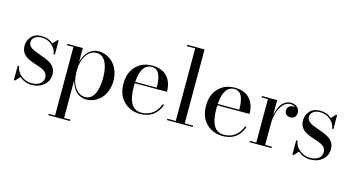

<svg xmlns="http://www.w3.org/2000/svg" viewBox="-99 -1173 3412 1847"><g transform="rotate(15 1607.0 -250.0)"><path d="M60.5 10H48.5V-134H62Q68 -81 114.5 -43Q161 -5 220 -5Q268 -5 301 -27Q334 -49 334 -93Q334 -118.5 319 -136.8Q304 -155 280 -165.8Q256 -176.5 227 -185.8Q198 -195 169 -206.2Q140 -217.5 116 -232.8Q92 -248 77 -274.8Q62 -301.5 62 -337.5Q62 -390.5 97.5 -429.8Q133 -469 199.5 -469Q266 -469 314.5 -427L354 -470H366V-330H352.5Q349.5 -378 306.2 -416.5Q263 -455 200.5 -455Q160.5 -455 134.2 -435.8Q108 -416.5 108 -383.5Q108 -360.5 123.8 -343.5Q139.5 -326.5 164.8 -315.2Q190 -304 220.5 -293.8Q251 -283.5 281.2 -271.2Q311.5 -259 336.8 -243Q362 -227 377.8 -200.5Q393.5 -174 393.5 -139.5Q393.5 -73.5 346 -31.8Q298.5 10 227 10Q155 10 103 -35.5Z M456 236.5H519.5V-446.5H456V-460H609.5V-321.5Q626.5 -390 667.8 -429.5Q709 -469 768 -469Q808 -469 845.5 -452.5Q883 -436 912 -406Q941 -376 958.5 -330.2Q976 -284.5 976 -230Q976 -175.5 958.5 -129.5Q941 -83.5 912 -53.5Q883 -23.5 845.5 -6.8Q808 10 768 10Q709 10 667.8 -29.8Q626.5 -69.5 609.5 -138.5V236.5H672.5V250H456ZM751 -10Q810 -10 841.2 -68.8Q872.5 -127.5 872.5 -230Q872.5 -332.5 841.2 -390.8Q810 -449 751 -449Q691 -449 650.2 -390.5Q609.5 -332 609.5 -230Q609.5 -128 650.2 -69Q691 -10 751 -10Z M1505.5 -135Q1485 -69 1434 -29.5Q1383 10 1304.5 10Q1205.5 10 1140.5 -55Q1075.5 -120 1075.5 -230Q1075.5 -340.5 1138 -405.2Q1200.5 -470 1299.5 -470Q1342 -470 1376.5 -458.8Q1411 -447.5 1433.8 -428.5Q1456.5 -409.5 1471.8 -382.8Q1487 -356 1493.8 -326Q1500.5 -296 1500.5 -262.5H1180Q1179 -240.5 1179 -230Q1179 -5 1310.5 -5Q1378.5 -5 1424.5 -40.8Q1470.5 -76.5 1490.5 -135ZM1299.5 -456.5Q1192.5 -456.5 1180.5 -276H1394.5Q1396 -456.5 1299.5 -456.5Z M1571 -13.5H1654.5V-736.5H1571V-750H1744V-13.5H1827.5V0H1571Z M2327.5 -135Q2307 -69 2256 -29.5Q2205 10 2126.5 10Q2027.5 10 1962.5 -55Q1897.5 -120 1897.5 -230Q1897.5 -340.5 1960 -405.2Q2022.5 -470 2121.5 -470Q2164 -470 2198.5 -458.8Q2233 -447.5 2255.8 -428.5Q2278.5 -409.5 2293.8 -382.8Q2309 -356 2315.8 -326Q2322.5 -296 2322.5 -262.5H2002Q2001 -240.5 2001 -230Q2001 -5 2132.5 -5Q2200.5 -5 2246.5 -40.8Q2292.5 -76.5 2312.5 -135ZM2121.5 -456.5Q2014.5 -456.5 2002.5 -276H2216.5Q2218 -456.5 2121.5 -456.5Z M2393 -13.5H2456.5V-446.5H2393V-460H2545V-309Q2553.5 -355 2569.8 -389.8Q2586 -424.5 2614.5 -447.2Q2643 -470 2680 -470Q2720 -470 2744 -447.5Q2768 -425 2768 -393Q2768 -367 2752.2 -349.5Q2736.5 -332 2711 -332Q2684 -332 2668 -346.8Q2652 -361.5 2652 -384.5Q2652 -411.5 2669.5 -426.5Q2687 -441.5 2710.5 -441.5Q2723 -441.5 2732 -438Q2710 -456 2679 -456Q2636.5 -456 2605.2 -420Q2574 -384 2559.5 -331Q2545 -278 2545 -217.5V-13.5H2612V0H2393Z M2834 10H2822V-134H2835.5Q2841.5 -81 2888 -43Q2934.5 -5 2993.5 -5Q3041.5 -5 3074.5 -27Q3107.5 -49 3107.5 -93Q3107.5 -118.5 3092.5 -136.8Q3077.5 -155 3053.5 -165.8Q3029.5 -176.5 3000.5 -185.8Q2971.5 -195 2942.5 -206.2Q2913.5 -217.5 2889.5 -232.8Q2865.5 -248 2850.5 -274.8Q2835.5 -301.5 2835.5 -337.5Q2835.5 -390.5 2871 -429.8Q2906.5 -469 2973 -469Q3039.5 -469 3088 -427L3127.5 -470H3139.5V-330H3126Q3123 -378 3079.8 -416.5Q3036.5 -455 2974 -455Q2934 -455 2907.8 -435.8Q2881.5 -416.5 2881.5 -383.5Q2881.5 -360.5 2897.2 -343.5Q2913 -326.5 2938.2 -315.2Q2963.5 -304 2994 -293.8Q3024.5 -283.5 3054.8 -271.2Q3085 -259 3110.2 -243Q3135.5 -227 3151.2 -200.5Q3167 -174 3167 -139.5Q3167 -73.5 3119.5 -31.8Q3072 10 3000.5 10Q2928.5 10 2876.5 -35.5Z"/></g></svg>

Font: Bodoni* 16pt
Style: Regular
Weight: 400
Version: Version 2.3